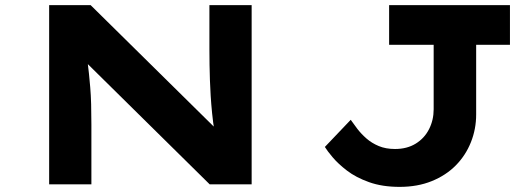

<svg xmlns="http://www.w3.org/2000/svg" viewBox="-20 -720 2079 750"><path d="M172 0V-700H334L841 -200L818 -205Q812 -243 808.5 -278Q805 -313 803 -345Q801 -377 800 -407Q799 -437 798.5 -467Q798 -497 798 -527V-700H963V0H799L276 -516L317 -509Q320 -494 322.5 -475Q325 -456 327.5 -432Q330 -408 332.5 -378.5Q335 -349 336 -313Q337 -277 337 -234V0ZM1541 10Q1473 10 1421.5 -8.5Q1370 -27 1335.5 -53.5Q1301 -80 1279.5 -105.5Q1258 -131 1249 -146L1350 -252Q1361 -236 1376 -216.5Q1391 -197 1411.5 -179Q1432 -161 1459.5 -149.5Q1487 -138 1523 -138Q1570 -138 1604 -159Q1638 -180 1656 -215.5Q1674 -251 1674 -293V-545H1500V-700H1972V-545H1840V-273Q1840 -216 1819.5 -164.5Q1799 -113 1760.5 -74Q1722 -35 1666.5 -12.5Q1611 10 1541 10Z"/></svg>

Font: Lexend Zetta
Style: Bold
Weight: 700
Designer: Bonnie Shaver-Troup, Thomas Jockin
Foundry: Lexend
Version: Version 1.007